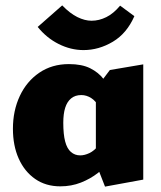

<svg xmlns="http://www.w3.org/2000/svg" viewBox="-20 -679 599 713"><path d="M204 13Q150 13 110.5 -14.5Q71 -42 49.5 -90Q28 -138 28 -201Q28 -268 53.5 -322.5Q79 -377 126 -409Q173 -441 236 -441Q284 -441 315 -425.5Q346 -410 365 -385Q384 -360 395 -331L348 -281Q336 -304 318.5 -315Q301 -326 282 -326Q259 -326 244 -313.5Q229 -301 222 -278.5Q215 -256 215 -223Q215 -180 222 -153.5Q229 -127 243.5 -114.5Q258 -102 278 -102Q294 -102 312 -110.5Q330 -119 346 -139L391 -81Q372 -59 344 -37Q316 -15 280.5 -1Q245 13 204 13ZM370 14 336 -73V-350L388 -419L512 -440V-12ZM290 -493Q243 -493 198 -515.5Q153 -538 120 -579L211 -659Q240 -629 267.5 -615.5Q295 -602 320 -602Q348 -602 375 -615.5Q402 -629 426 -658L479 -619Q451 -555 399 -524Q347 -493 290 -493Z"/></svg>

Font: Ysabeau Infant Black
Style: Regular
Weight: 900
Designer: Christian Thalmann (Catharsis Fonts)
Version: Version 2.001;gftools[0.9.30]; featfreeze: ss01,ss02,lnum